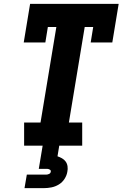

<svg xmlns="http://www.w3.org/2000/svg" viewBox="-20 -755 640 995"><path d="M105 0V-120H190L272 -615H228L215 -535H103L136 -735H595L562 -535H450L463 -615H419L337 -120H406V0ZM107 220 119 150H219Q226 150 234 146.5Q242 143 243 135Q245 128 238 124Q231 120 224 120H181L201 0H287L278 55Q290 59 301.5 65.5Q313 72 320.5 82.5Q328 93 330 107Q332 121 329 135Q326 154 314.5 172Q303 190 285 201Q267 212 247 216Q227 220 207 220Z"/></svg>

Font: Iosevka Curly Slab HvExObl
Style: Regular
Weight: 900
Width: 7
Italic angle: -9°
Monospace: yes
Designer: Belleve Invis
Foundry: Belleve Invis
Version: Version 11.1.0; ttfautohint (v1.8.3)